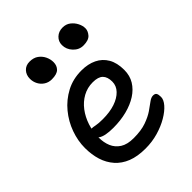

<svg xmlns="http://www.w3.org/2000/svg" viewBox="-205 -844 975 975"><g transform="rotate(-45 283.0 -356.5)"><path d="M272 10Q215 10 174.5 -6Q134 -22 107.5 -52Q81 -82 68.5 -122Q56 -162 56 -210Q56 -261 74.5 -312.5Q93 -364 128 -406.5Q163 -449 212 -475Q261 -501 322 -501Q369 -501 404 -484Q439 -467 458.5 -433.5Q478 -400 478 -349Q478 -308 459 -277Q440 -246 406.5 -224.5Q373 -203 328 -191.5Q283 -180 231 -180Q171 -180 147 -196.5Q123 -213 123 -233Q123 -245 129 -250.5Q135 -256 149 -256Q160 -256 176.5 -252.5Q193 -249 224 -249Q274 -249 311.5 -261.5Q349 -274 371 -297Q393 -320 393 -350Q393 -384 376 -401Q359 -418 320 -418Q281 -418 248.5 -400Q216 -382 192.5 -351Q169 -320 156 -280.5Q143 -241 143 -198Q143 -162 155 -133.5Q167 -105 194 -87.5Q221 -70 267 -70Q321 -70 357.5 -83Q394 -96 418 -112.5Q442 -129 458.5 -141.5Q475 -154 489 -154Q503 -154 508 -146Q513 -138 513 -120Q513 -100 493.5 -77.5Q474 -55 440 -35Q406 -15 363 -2.5Q320 10 272 10ZM419 -583Q388 -583 365.5 -607Q343 -631 343 -662Q343 -688 361.5 -705.5Q380 -723 408 -723Q433 -723 450.5 -709.5Q468 -696 478 -676.5Q488 -657 488 -638Q488 -619 472.5 -601Q457 -583 419 -583ZM184 -575Q162 -575 144.5 -586Q127 -597 117 -615.5Q107 -634 107 -656Q107 -683 123.5 -701Q140 -719 167 -719Q196 -719 214.5 -705.5Q233 -692 242.5 -672Q252 -652 252 -631Q252 -606 236.5 -590.5Q221 -575 184 -575Z"/></g></svg>

Font: Shantell Sans
Style: Regular
Weight: 400
Designer: Stephen Nixon, Anya Danilova, Shantell Martin
Foundry: Arrow Type
Version: Version 1.008;[ac192a2d6]